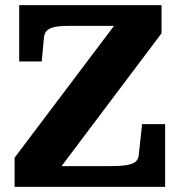

<svg xmlns="http://www.w3.org/2000/svg" viewBox="-20 -730 706 750"><path d="M257 -629Q232 -629 213 -627.5Q194 -626 181 -621Q168 -616 161 -608Q154 -600 152 -586L143 -490H55V-710H611V-600L179 -26L149 -81H406Q446 -81 471 -84.5Q496 -88 508 -97Q520 -106 522 -124L535 -245H625V0H37V-114L457 -671L484 -629Z"/></svg>

Font: Roboto Serif
Style: Bold
Weight: 700
Designer: Greg Gazdowicz
Foundry: Commercial Type
Version: Version 1.008